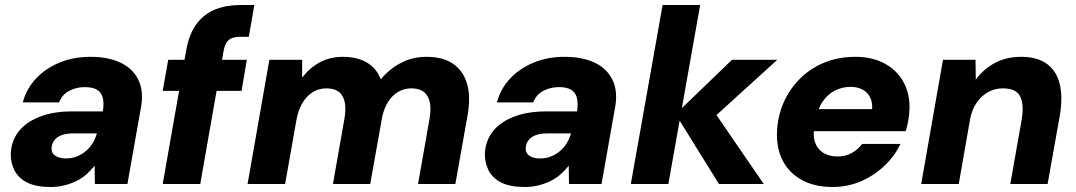

<svg xmlns="http://www.w3.org/2000/svg" viewBox="-20 -735 4300 767"><path d="M182 12Q124 12 89 -5.5Q54 -23 38 -54Q22 -85 23 -123Q26 -174 55.5 -211Q85 -248 139.5 -269Q194 -290 268 -290H391Q396 -323 390.5 -344.5Q385 -366 367.5 -376.5Q350 -387 319 -387Q284 -387 256 -372Q228 -357 216 -326H71Q86 -381 124 -421.5Q162 -462 218 -485Q274 -508 341 -508Q413 -508 462 -484.5Q511 -461 533 -415.5Q555 -370 543 -305L489 0H359L358 -72H357Q342 -53 323.5 -37Q305 -21 282.5 -10.5Q260 0 235 6Q210 12 182 12ZM243 -102Q267 -102 287 -110Q307 -118 323 -131.5Q339 -145 350 -163Q361 -181 367 -202H271Q245 -202 226 -195Q207 -188 197 -174.5Q187 -161 186 -144Q185 -123 201.5 -112.5Q218 -102 243 -102Z M630 0 724 -535Q736 -601 766 -640.5Q796 -680 840.5 -697.5Q885 -715 940 -715H996L974 -588H940Q909 -588 894.5 -576Q880 -564 874 -536L780 0ZM630 -372 652 -496H966L945 -372Z M969 0 1056 -496H1187V-426H1188Q1217 -464 1257.5 -486Q1298 -508 1351 -508Q1388 -508 1417.5 -498Q1447 -488 1468 -468.5Q1489 -449 1501 -419H1502Q1536 -460 1582 -484Q1628 -508 1684 -508Q1749 -508 1789.5 -480.5Q1830 -453 1845.5 -401.5Q1861 -350 1848 -275L1799 0H1650L1696 -261Q1706 -319 1688 -350.5Q1670 -382 1623 -382Q1595 -382 1571.5 -368.5Q1548 -355 1531.5 -330Q1515 -305 1507 -269L1459 0H1310L1356 -261Q1366 -319 1348.5 -350.5Q1331 -382 1283 -382Q1254 -382 1229.5 -367Q1205 -352 1188 -323.5Q1171 -295 1164 -255L1119 0Z M2076 12Q2018 12 1983 -5.5Q1948 -23 1932 -54Q1916 -85 1917 -123Q1920 -174 1949.5 -211Q1979 -248 2033.5 -269Q2088 -290 2162 -290H2285Q2290 -323 2284.5 -344.5Q2279 -366 2261.5 -376.5Q2244 -387 2213 -387Q2178 -387 2150 -372Q2122 -357 2110 -326H1965Q1980 -381 2018 -421.5Q2056 -462 2112 -485Q2168 -508 2235 -508Q2307 -508 2356 -484.5Q2405 -461 2427 -415.5Q2449 -370 2437 -305L2383 0H2253L2252 -72H2251Q2236 -53 2217.5 -37Q2199 -21 2176.5 -10.5Q2154 0 2129 6Q2104 12 2076 12ZM2137 -102Q2161 -102 2181 -110Q2201 -118 2217 -131.5Q2233 -145 2244 -163Q2255 -181 2261 -202H2165Q2139 -202 2120 -195Q2101 -188 2091 -174.5Q2081 -161 2080 -144Q2079 -123 2095.5 -112.5Q2112 -102 2137 -102Z M2852 0 2679 -279 2904 -496H3085L2801 -238L2813 -318L3031 0ZM2500 0 2627 -715H2777L2650 0Z M3306 12Q3235 12 3184 -15.5Q3133 -43 3107 -93Q3081 -143 3084 -211Q3087 -272 3110.5 -325.5Q3134 -379 3175.5 -420.5Q3217 -462 3273 -485Q3329 -508 3397 -508Q3465 -508 3514.5 -481Q3564 -454 3590 -406Q3616 -358 3613 -295Q3612 -273 3608 -251Q3604 -229 3598 -211H3188L3204 -299H3464Q3466 -327 3455.5 -347Q3445 -367 3425 -377.5Q3405 -388 3378 -388Q3345 -388 3316 -373.5Q3287 -359 3266.5 -329.5Q3246 -300 3238 -255L3233 -226Q3227 -192 3236 -166Q3245 -140 3268 -125Q3291 -110 3326 -110Q3358 -110 3383 -124Q3408 -138 3424 -160H3577Q3554 -111 3512.5 -72Q3471 -33 3418.5 -10.5Q3366 12 3306 12Z M3660 0 3747 -496H3877L3878 -418H3879Q3909 -459 3954.5 -483.5Q4000 -508 4059 -508Q4124 -508 4162.5 -479.5Q4201 -451 4213.5 -399Q4226 -347 4214 -275L4165 0H4016L4062 -261Q4071 -319 4055 -350.5Q4039 -382 3986 -382Q3954 -382 3927 -367Q3900 -352 3881 -324Q3862 -296 3855 -257L3810 0Z"/></svg>

Font: DM Sans 28pt Black
Style: Italic
Weight: 900
Italic angle: -10°
Version: Version 4.004;gftools[0.9.30]